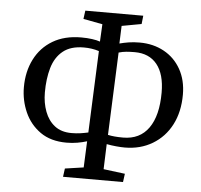

<svg xmlns="http://www.w3.org/2000/svg" viewBox="-52 -791 883 845"><g transform="rotate(5 389.0 -368.5)"><path d="M257 0 262 -37 344 -49 349 -165Q330 -159 307 -155Q284 -151 259 -151Q189 -151 143 -183.5Q97 -216 74 -268Q51 -320 51 -378Q51 -447 78.5 -501.5Q106 -556 158 -587Q210 -618 284 -618Q310 -618 331.5 -615Q353 -612 367 -607L371 -684L286 -700L291 -737H547L543 -700L456 -684L453 -606Q472 -611 493.5 -614.5Q515 -618 542 -618Q602 -618 649.5 -592Q697 -566 724 -518Q751 -470 751 -406Q751 -330 721.5 -273Q692 -216 638.5 -184Q585 -152 516 -152Q500 -152 478.5 -154Q457 -156 436 -160L432 -49L527 -37L522 0ZM277 -195Q298 -195 315.5 -197.5Q333 -200 351 -204L366 -565Q335 -575 299 -575Q241 -575 207 -547.5Q173 -520 159 -472Q145 -424 145 -363Q145 -317 159.5 -278.5Q174 -240 203 -217.5Q232 -195 277 -195ZM438 -201Q464 -195 505 -195Q579 -195 618 -250Q657 -305 657 -407Q657 -488 622.5 -531Q588 -574 524 -574Q503 -574 486.5 -572.5Q470 -571 453 -566Z"/></g></svg>

Font: Literata 36pt
Style: Italic
Weight: 400
Italic angle: -2°
Designer: Latin by Veronika Burian and Jose Scaglione. Greek by Irene Vlachou. Cyrillic by Vera Evstafieva
Foundry: TypeTogether
Version: Version 3.002